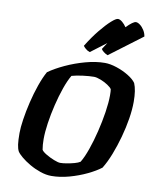

<svg xmlns="http://www.w3.org/2000/svg" viewBox="-104 -1069 913 1146"><g transform="rotate(10 352.5 -496.0)"><path d="M287 0Q255 0 220 -12Q185 -24 154 -42Q123 -60 101 -78.5Q79 -97 71 -110Q63 -125 59.5 -150Q56 -175 56 -219Q56 -252 63.5 -302.5Q71 -353 84.5 -409.5Q98 -466 116 -517.5Q134 -569 154 -605Q193 -633 250 -659.5Q307 -686 369.5 -703Q432 -720 486 -720Q518 -720 557.5 -707Q597 -694 630.5 -673.5Q664 -653 678 -632Q695 -592 695 -521Q695 -474 686 -418Q677 -362 661 -304Q645 -246 624.5 -193.5Q604 -141 580 -102Q549 -78 500 -54.5Q451 -31 395 -15.5Q339 0 287 0ZM326 -86Q342 -86 365.5 -90Q389 -94 411 -100Q433 -106 445 -114Q464 -145 482.5 -197.5Q501 -250 516 -311.5Q531 -373 540 -432Q549 -491 549 -535Q549 -559 547 -571Q542 -581 521.5 -594.5Q501 -608 476.5 -617.5Q452 -627 436 -627Q408 -627 369 -622Q330 -617 302 -609Q283 -577 265.5 -527Q248 -477 234 -419Q220 -361 212 -306Q204 -251 204 -209Q204 -173 209 -145Q215 -134 238.5 -120Q262 -106 287.5 -96Q313 -86 326 -86ZM385 -768Q371 -772 359 -782.5Q347 -793 344 -799Q379 -856 414.5 -899.5Q450 -943 477.5 -967.5Q505 -992 517 -992Q529 -992 543.5 -980Q558 -968 569 -951Q609 -992 626 -992Q637 -992 651 -981.5Q665 -971 676 -953.5Q687 -936 690 -916L493 -768Q480 -773 468 -782.5Q456 -792 453 -799Q466 -820 479 -839Z"/></g></svg>

Font: Texturina ExtraBold
Style: Italic
Weight: 800
Italic angle: -11°
Designer: Guillermo Torres Carreño
Foundry: Omnibus-Type
Version: Version 1.002; ttfautohint (v1.8.3)